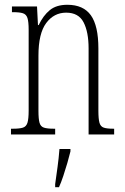

<svg xmlns="http://www.w3.org/2000/svg" viewBox="-20 -563 522 804"><path d="M26 0V-24H34Q62 -24 76 -28.5Q90 -33 95 -49Q100 -65 100 -100V-438Q100 -472 95 -487.5Q90 -503 76 -507.5Q62 -512 35 -512H30V-536H135L139 -458H142Q161 -498 188.5 -520.5Q216 -543 262 -543Q329 -543 360.5 -499Q392 -455 392 -360V-100Q392 -65 396.5 -49Q401 -33 414.5 -28.5Q428 -24 454 -24H458V0H351V-360Q351 -429 330 -469.5Q309 -510 257 -510Q206 -510 173.5 -466.5Q141 -423 141 -330V-99Q141 -65 145.5 -49Q150 -33 164 -28.5Q178 -24 205 -24H211V0ZM211 208Q216 172 221 136Q226 100 229 61H275V71Q270 92 262 119.5Q254 147 245 174Q236 201 227 221H211Z"/></svg>

Font: Noto Serif Ethiopic ExtraCondensed ExtraLight
Style: Regular
Weight: 200
Width: 2
Designer: Monotype Design Team
Foundry: Monotype Imaging Inc.
Version: Version 2.102; ttfautohint (v1.8.4.7-5d5b)